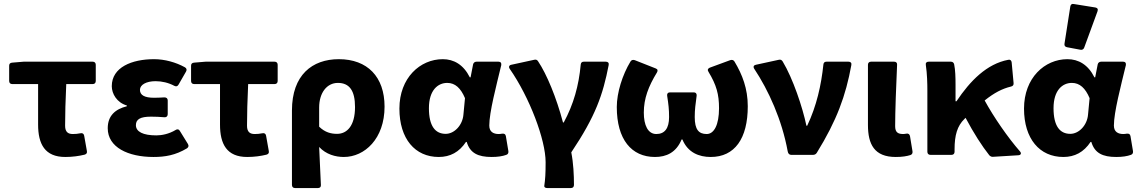

<svg xmlns="http://www.w3.org/2000/svg" viewBox="-20 -784 5762 972"><path d="M172.9 -153.3C172.9 -54.7 207 10.7 310.5 10.7C346.7 10.7 379.9 5.9 408.2 -1C418 -3.9 421.9 -9.8 419.9 -19.5L406.2 -96.7C404.3 -107.4 397.5 -111.3 387.7 -109.4C373 -106.4 361.3 -105.5 348.6 -105.5C325.2 -105.5 309.6 -115.2 309.6 -147.5C309.6 -200.2 311.5 -280.3 315.4 -358.4H449.2C459 -358.4 464.8 -364.3 464.8 -374V-456.1C464.8 -465.8 459 -471.7 449.2 -471.7H99.6L41 -466.8C31.2 -465.8 26.4 -460.9 26.4 -451.2V-374C26.4 -364.3 32.2 -358.4 42 -358.4H172.9Z M525.4 -134.8C525.4 -38.1 628.9 10.7 756.8 10.7C815.4 10.7 868.2 2 926.8 -33.2C934.6 -39.1 936.5 -45.9 931.6 -54.7L890.6 -121.1C885.7 -129.9 877.9 -131.8 869.1 -126C835 -105.5 798.8 -98.6 771.5 -98.6C704.1 -98.6 668 -117.2 668 -150.4C668 -180.7 691.4 -193.4 744.1 -193.4C766.6 -193.4 790 -192.4 812.5 -190.4C823.2 -189.5 829.1 -196.3 829.1 -206.1V-275.4C829.1 -285.2 823.2 -291 812.5 -291C794.9 -290 776.4 -289.1 759.8 -289.1C712.9 -289.1 688.5 -301.8 688.5 -329.1C688.5 -354.5 719.7 -373 767.6 -373C799.8 -373 833 -365.2 862.3 -349.6C871.1 -344.7 878.9 -346.7 883.8 -355.5L921.9 -421.9C926.8 -430.7 924.8 -438.5 916 -443.4C870.1 -468.8 813.5 -484.4 759.8 -484.4C647.5 -484.4 545.9 -443.4 545.9 -347.7C545.9 -309.6 571.3 -264.6 622.1 -250V-246.1C563.5 -231.4 525.4 -198.2 525.4 -134.8Z M1093.8 -153.3C1093.8 -54.7 1127.9 10.7 1231.4 10.7C1267.6 10.7 1300.8 5.9 1329.1 -1C1338.9 -3.9 1342.8 -9.8 1340.8 -19.5L1327.1 -96.7C1325.2 -107.4 1318.4 -111.3 1308.6 -109.4C1293.9 -106.4 1282.2 -105.5 1269.5 -105.5C1246.1 -105.5 1230.5 -115.2 1230.5 -147.5C1230.5 -200.2 1232.4 -280.3 1236.3 -358.4H1370.1C1379.9 -358.4 1385.7 -364.3 1385.7 -374V-456.1C1385.7 -465.8 1379.9 -471.7 1370.1 -471.7H1020.5L961.9 -466.8C952.1 -465.8 947.3 -460.9 947.3 -451.2V-374C947.3 -364.3 953.1 -358.4 962.9 -358.4H1093.8Z M1458 -224.6V152.3C1458 162.1 1463.9 168 1473.6 168H1589.8C1599.6 168 1605.5 162.1 1604.5 152.3C1601.6 88.9 1598.6 26.4 1595.7 -40C1630.9 -2 1678.7 10.7 1720.7 10.7C1826.2 10.7 1926.8 -82 1926.8 -244.1C1926.8 -395.5 1839.8 -484.4 1695.3 -484.4C1560.5 -484.4 1458 -404.3 1458 -224.6ZM1777.3 -242.2C1777.3 -146.5 1736.3 -106.4 1686.5 -106.4C1656.2 -106.4 1626 -113.3 1595.7 -142.6V-239.3C1595.7 -315.4 1635.7 -364.3 1690.4 -364.3C1749 -364.3 1777.3 -325.2 1777.3 -242.2Z M2002 -234.4C2002 -81.1 2081.1 10.7 2201.2 10.7C2258.8 10.7 2304.7 -13.7 2338.9 -65.4H2342.8C2359.4 -8.8 2400.4 10.7 2468.8 10.7C2500 10.7 2524.4 6.8 2543 0C2551.8 -2.9 2554.7 -9.8 2553.7 -18.6L2541 -94.7C2539.1 -105.5 2532.2 -108.4 2522.5 -107.4C2516.6 -106.4 2510.7 -105.5 2504.9 -105.5C2478.5 -105.5 2457 -116.2 2457 -148.4C2457 -215.8 2492.2 -348.6 2517.6 -454.1C2519.5 -464.8 2514.6 -471.7 2503.9 -471.7H2392.6C2383.8 -471.7 2377 -466.8 2375 -458L2362.3 -392.6H2358.4C2326.2 -457 2277.3 -484.4 2221.7 -484.4C2106.4 -484.4 2002 -389.6 2002 -234.4ZM2326.2 -205.1C2322.3 -150.4 2280.3 -106.4 2236.3 -106.4C2183.6 -106.4 2151.4 -145.5 2151.4 -236.3C2151.4 -328.1 2197.3 -364.3 2244.1 -364.3C2284.2 -364.3 2312.5 -337.9 2334 -287.1Z M2742.2 37.1C2742.2 96.7 2740.2 124 2735.4 157.2C2734.4 164.1 2741.2 168 2751 168H2870.1C2879.9 168 2885.7 162.1 2885.7 152.3C2885.7 102.5 2882.8 41 2872.1 -12.7C2995.1 -196.3 3032.2 -303.7 3061.5 -455.1C3063.5 -465.8 3057.6 -471.7 3046.9 -471.7H2935.5C2925.8 -471.7 2920.9 -466.8 2919.9 -457C2910.2 -350.6 2883.8 -255.9 2834 -164.1H2830.1C2796.9 -290 2748 -408.2 2704.1 -473.6C2699.2 -481.4 2693.4 -483.4 2684.6 -481.4L2568.4 -456.1C2557.6 -454.1 2553.7 -445.3 2560.5 -435.5C2661.1 -291 2742.2 -76.2 2742.2 37.1Z M3102.5 -242.2C3102.5 -78.1 3176.8 10.7 3295.9 10.7C3353.5 10.7 3403.3 -11.7 3430.7 -78.1H3434.6C3461.9 -11.7 3518.6 10.7 3578.1 10.7C3699.2 10.7 3765.6 -82 3765.6 -246.1C3765.6 -335 3738.3 -406.2 3698.2 -472.7C3693.4 -480.5 3685.5 -482.4 3676.8 -479.5L3573.2 -441.4C3563.5 -437.5 3560.5 -429.7 3566.4 -420.9C3607.4 -353.5 3620.1 -305.7 3620.1 -236.3C3620.1 -151.4 3594.7 -105.5 3557.6 -105.5C3517.6 -105.5 3497.1 -127.9 3497.1 -191.4C3497.1 -230.5 3501 -254.9 3506.8 -299.8C3507.8 -310.5 3502 -316.4 3492.2 -316.4H3372.1C3361.3 -316.4 3356.4 -310.5 3357.4 -299.8C3364.3 -254.9 3367.2 -230.5 3367.2 -191.4C3367.2 -133.8 3344.7 -105.5 3302.7 -105.5C3259.8 -105.5 3239.3 -150.4 3239.3 -213.9C3239.3 -285.2 3262.7 -346.7 3305.7 -417C3311.5 -426.8 3309.6 -433.6 3299.8 -437.5L3193.4 -479.5C3184.6 -482.4 3176.8 -480.5 3171.9 -472.7C3130.9 -405.3 3102.5 -314.5 3102.5 -242.2Z M3797.9 -436.5C3871.1 -326.2 3938.5 -177.7 3967.8 -17.6C3969.7 -5.9 3976.6 0 3985.4 0H4095.7C4103.5 0 4110.4 -2.9 4115.2 -10.7C4215.8 -173.8 4261.7 -298.8 4290 -455.1C4292 -465.8 4286.1 -471.7 4275.4 -471.7H4164.1C4154.3 -471.7 4149.4 -466.8 4148.4 -457C4137.7 -354.5 4114.3 -248 4066.4 -147.5H4062.5C4043 -241.2 3994.1 -386.7 3942.4 -472.7C3937.5 -480.5 3931.6 -483.4 3922.9 -481.4L3806.6 -456.1C3795.9 -454.1 3792 -446.3 3797.9 -436.5Z M4374 -151.4C4374 -53.7 4406.2 10.7 4514.6 10.7C4547.9 10.7 4570.3 6.8 4588.9 1C4597.7 -2 4600.6 -8.8 4599.6 -17.6L4586.9 -94.7C4585 -104.5 4578.1 -109.4 4568.4 -107.4C4562.5 -106.4 4557.6 -105.5 4552.7 -105.5C4525.4 -105.5 4511.7 -114.3 4511.7 -145.5C4511.7 -217.8 4516.6 -349.6 4521.5 -456.1C4522.5 -465.8 4516.6 -471.7 4506.8 -471.7H4389.6C4379.9 -471.7 4374 -465.8 4374 -456.1Z M5143.6 -17.6C5082 -87.9 5010.7 -191.4 4964.8 -275.4C5013.7 -314.5 5053.7 -335 5097.7 -345.7C5107.4 -347.7 5112.3 -353.5 5111.3 -363.3L5101.6 -467.8C5100.6 -477.5 5094.7 -483.4 5085 -481.4C4975.6 -460.9 4891.6 -375 4822.3 -271.5H4817.4V-354.5C4817.4 -392.6 4816.4 -429.7 4810.5 -458C4808.6 -466.8 4802.7 -471.7 4793.9 -471.7H4681.6C4670.9 -471.7 4665 -465.8 4667 -455.1C4673.8 -409.2 4674.8 -359.4 4674.8 -326.2V-15.6C4674.8 -5.9 4680.7 0 4690.4 0H4796.9C4806.6 0 4812.5 -5.9 4812.5 -15.6V-28.3C4812.5 -99.6 4826.2 -146.5 4862.3 -181.6L4868.2 -187.5C4910.2 -108.4 4951.2 -44.9 4988.3 2C4994.1 7.8 5000 10.7 5007.8 9.8L5135.7 2C5148.4 1 5152.3 -7.8 5143.6 -17.6Z M5398.4 -751 5369.1 -563.5C5367.2 -552.7 5372.1 -546.9 5381.8 -544.9L5449.2 -532.2C5458 -530.3 5465.8 -534.2 5468.8 -543L5536.1 -726.6C5540 -737.3 5536.1 -744.1 5525.4 -746.1L5416 -763.7C5406.2 -765.6 5400.4 -761.7 5398.4 -751ZM5164.1 -234.4C5164.1 -81.1 5243.2 10.7 5363.3 10.7C5420.9 10.7 5466.8 -13.7 5501 -65.4H5504.9C5521.5 -8.8 5562.5 10.7 5630.9 10.7C5662.1 10.7 5686.5 6.8 5705.1 0C5713.9 -2.9 5716.8 -9.8 5715.8 -18.6L5703.1 -94.7C5701.2 -105.5 5694.3 -108.4 5684.6 -107.4C5678.7 -106.4 5672.9 -105.5 5667 -105.5C5640.6 -105.5 5619.1 -116.2 5619.1 -148.4C5619.1 -215.8 5654.3 -348.6 5679.7 -454.1C5681.6 -464.8 5676.8 -471.7 5666 -471.7H5554.7C5545.9 -471.7 5539.1 -466.8 5537.1 -458L5524.4 -392.6H5520.5C5488.3 -457 5439.5 -484.4 5383.8 -484.4C5268.6 -484.4 5164.1 -389.6 5164.1 -234.4ZM5488.3 -205.1C5484.4 -150.4 5442.4 -106.4 5398.4 -106.4C5345.7 -106.4 5313.5 -145.5 5313.5 -236.3C5313.5 -328.1 5359.4 -364.3 5406.2 -364.3C5446.3 -364.3 5474.6 -337.9 5496.1 -287.1Z"/></svg>

Font: Ed Sans Neue
Style: Bold
Weight: 700
Designer: Stephen Hutchings
Version: Version 1.004;PS 001.004;hotconv 1.0.88;makeotf.lib2.5.64775